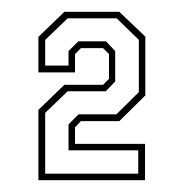

<svg xmlns="http://www.w3.org/2000/svg" viewBox="-20 -720 311 325"><path d="M45 -415V-534L89 -576.5H154.5L164.5 -586.5V-628.5L154.5 -638.5H117L107 -628.5V-597.5H45V-657.5L89 -700H182L226 -658V-558.5L182 -515H117L107 -504.5V-476.5H225.5V-415ZM56.5 -426H214V-465.5H96V-509.5L113 -526.5H177L215 -564V-652.5L177.5 -689H94.5L56.5 -652.5V-609H96V-633.5L112.5 -650H159.5L175 -633.5V-582L159 -565.5H94.5L56.5 -529Z"/></svg>

Font: Tourney Expanded ExtraLight
Style: Regular
Weight: 200
Width: 7
Designer: Tyler Finck
Foundry: Etcetera Type Co
Version: Version 1.010; ttfautohint (v1.8.3)